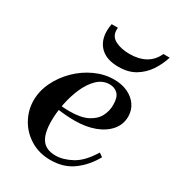

<svg xmlns="http://www.w3.org/2000/svg" viewBox="-168 -782 820 897"><g transform="rotate(30 242.0 -333.5)"><path d="M240 13Q178 13 131 -16Q84 -45 58.5 -91.5Q33 -138 33 -190Q33 -241 56.5 -289.5Q80 -338 119.5 -377Q159 -416 209 -439Q259 -462 311 -462Q353 -462 385 -447Q417 -432 435.5 -405.5Q454 -379 454 -344Q454 -302 427 -270Q400 -238 353 -220.5Q306 -203 245 -203Q222 -203 197 -205Q172 -207 152.5 -210Q133 -213 126 -214L131 -239Q148 -232 166 -230.5Q184 -229 204 -229Q264 -229 299.5 -247Q335 -265 350.5 -294Q366 -323 366 -357Q366 -397 349 -414.5Q332 -432 304 -432Q267 -432 238.5 -404.5Q210 -377 191 -333.5Q172 -290 162.5 -241Q153 -192 153 -148Q153 -81 176 -49Q199 -17 250 -17Q291 -17 337 -42Q383 -67 423 -133L443 -119Q411 -61 361 -24Q311 13 240 13ZM297 -523Q234 -523 200.5 -555Q167 -587 167 -642Q167 -650 168 -660Q169 -670 171 -680H205Q204 -677 204 -674Q204 -671 204 -668Q204 -633 235.5 -617Q267 -601 312 -601Q362 -601 397 -620.5Q432 -640 450 -680H484Q471 -638 447 -602.5Q423 -567 386.5 -545Q350 -523 297 -523Z"/></g></svg>

Font: Libre Bodoni
Style: Italic
Weight: 400
Italic angle: -13°
Designer: Pablo Impallari, Rodrigo Fuenzalida
Foundry: Impallari Type
Version: Version 2.005;gftools[0.9.23]